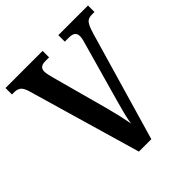

<svg xmlns="http://www.w3.org/2000/svg" viewBox="-193 -849 984 984"><g transform="rotate(-45 299.0 -357.0)"><path d="M74 -617Q65 -647 51.5 -657Q38 -667 18 -667H0V-714H269V-667H241Q200 -667 200 -633Q200 -622 203 -609.5Q206 -597 209 -584L295 -268Q315 -193 326 -130Q331 -161 339.5 -194.5Q348 -228 359 -267L446 -576Q451 -592 454.5 -606.5Q458 -621 458 -632Q458 -667 414 -667H383V-714H598V-667H578Q554 -667 541.5 -653Q529 -639 515 -592L343 0H253Z"/></g></svg>

Font: Noto Serif Myanmar Cond SemBd
Style: Regular
Weight: 600
Width: 3
Designer: Ben Mitchell and the Monotype Design Team
Foundry: Monotype Imaging Inc.
Version: Version 2.106; ttfautohint (v1.8.4.7-5d5b)